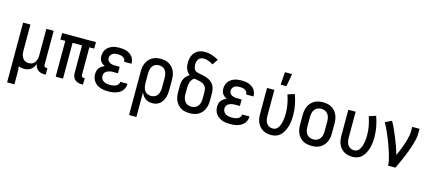

<svg xmlns="http://www.w3.org/2000/svg" viewBox="-65 -1411 5130 2281"><g transform="rotate(15 2500.0 -270.5)"><path d="M62 215V-520H152V-200Q152 -185 153.5 -169.5Q155 -154 160 -139.5Q165 -125 173 -112Q181 -99 193 -89.5Q205 -80 220 -76Q235 -72 250 -72Q265 -72 280 -76Q295 -80 307 -89.5Q319 -99 327 -112Q335 -125 340 -139.5Q345 -154 346.5 -169.5Q348 -185 348 -200V-520H438V-99Q438 -93 439.5 -88Q441 -83 445 -79Q449 -75 454 -73.5Q459 -72 465 -72H481V8H465Q444 8 423 3Q402 -2 385 -15Q368 -28 358.5 -47.5Q349 -67 348 -88Q340 -67 327.5 -48.5Q315 -30 297 -17Q279 -4 257.5 2Q236 8 214 8Q197 8 179.5 4.5Q162 1 147 -7Q150 22 151 50.5Q152 79 152 107V215Z M940 8H925Q902 8 880 2Q858 -4 841 -18.5Q824 -33 816 -54.5Q808 -76 808 -99V-440H692V0H602V-440H542V-520H958V-440H898V-99Q898 -93 899.5 -88Q901 -83 905 -79Q909 -75 914 -73.5Q919 -72 925 -72H940Z M1247 8Q1223 8 1199 5Q1175 2 1152 -6Q1129 -14 1109 -27.5Q1089 -41 1074.5 -60.5Q1060 -80 1053 -103.5Q1046 -127 1046 -151Q1046 -171 1051 -190.5Q1056 -210 1068 -226Q1080 -242 1097 -253Q1114 -264 1132 -272Q1117 -279 1103 -289.5Q1089 -300 1079.5 -314Q1070 -328 1066 -345Q1062 -362 1062 -379Q1062 -401 1068 -423Q1074 -445 1087.5 -463Q1101 -481 1119.5 -494Q1138 -507 1159 -514.5Q1180 -522 1202.5 -525Q1225 -528 1247 -528Q1269 -528 1290.5 -525.5Q1312 -523 1333 -516Q1354 -509 1372.5 -497Q1391 -485 1404.5 -468Q1418 -451 1425 -430Q1432 -409 1432 -387V-381H1342V-384Q1342 -400 1332.5 -414Q1323 -428 1309 -435.5Q1295 -443 1279 -445.5Q1263 -448 1247 -448Q1230 -448 1213.5 -445Q1197 -442 1183 -433.5Q1169 -425 1160.5 -409.5Q1152 -394 1152 -378Q1152 -367 1155.5 -356Q1159 -345 1167 -337Q1175 -329 1185 -323.5Q1195 -318 1205.5 -315Q1216 -312 1227.5 -311Q1239 -310 1250 -310H1306V-230H1250Q1237 -230 1224 -229Q1211 -228 1198.5 -224.5Q1186 -221 1174.5 -215Q1163 -209 1154 -200Q1145 -191 1140.5 -178.5Q1136 -166 1136 -153Q1136 -133 1146 -115.5Q1156 -98 1172.5 -88.5Q1189 -79 1208.5 -75.5Q1228 -72 1247 -72Q1259 -72 1271 -73Q1283 -74 1294.5 -76.5Q1306 -79 1317 -83.5Q1328 -88 1337.5 -96Q1347 -104 1352.5 -114.5Q1358 -125 1358 -137V-139H1448V-135Q1448 -112 1439.5 -90Q1431 -68 1416 -50.5Q1401 -33 1380.5 -21.5Q1360 -10 1338 -3.5Q1316 3 1293 5.5Q1270 8 1247 8Z M1562 215V-320Q1562 -347 1566 -373.5Q1570 -400 1581 -424.5Q1592 -449 1610 -469.5Q1628 -490 1651 -503.5Q1674 -517 1700.5 -522.5Q1727 -528 1754 -528Q1781 -528 1807.5 -522.5Q1834 -517 1857 -503.5Q1880 -490 1898 -469.5Q1916 -449 1927 -424.5Q1938 -400 1942 -373.5Q1946 -347 1946 -320V-200Q1946 -175 1943.5 -151Q1941 -127 1933.5 -103.5Q1926 -80 1913 -58.5Q1900 -37 1881 -21.5Q1862 -6 1838.5 1Q1815 8 1790 8Q1767 8 1745 2Q1723 -4 1705 -17Q1687 -30 1673.5 -49Q1660 -68 1652 -89V215ZM1754 -72Q1769 -72 1784.5 -76Q1800 -80 1812.5 -89Q1825 -98 1833.5 -111Q1842 -124 1847 -139Q1852 -154 1854 -169.5Q1856 -185 1856 -200V-320Q1856 -335 1854 -350.5Q1852 -366 1847 -381Q1842 -396 1833.5 -409Q1825 -422 1812.5 -431Q1800 -440 1784.5 -444Q1769 -448 1754 -448Q1739 -448 1723.5 -444Q1708 -440 1695.5 -431Q1683 -422 1674.5 -409Q1666 -396 1661 -381Q1656 -366 1654 -350.5Q1652 -335 1652 -320V-200Q1652 -185 1654 -169.5Q1656 -154 1661 -139Q1666 -124 1674.5 -111Q1683 -98 1695.5 -89Q1708 -80 1723.5 -76Q1739 -72 1754 -72Z M2250 8Q2223 8 2196 3Q2169 -2 2145.5 -15.5Q2122 -29 2103.5 -49.5Q2085 -70 2074 -94.5Q2063 -119 2058.5 -146Q2054 -173 2054 -200V-275Q2054 -298 2058 -321Q2062 -344 2072.5 -364.5Q2083 -385 2099.5 -401.5Q2116 -418 2136 -429Q2120 -440 2108 -455.5Q2096 -471 2088.5 -489Q2081 -507 2078 -526.5Q2075 -546 2075 -565Q2075 -588 2079 -611Q2083 -634 2092.5 -655Q2102 -676 2117 -693.5Q2132 -711 2152 -722Q2172 -733 2194.5 -738Q2217 -743 2240 -743Q2285 -743 2328 -728.5Q2371 -714 2410 -692L2364 -623Q2351 -631 2337 -638Q2323 -645 2308.5 -650.5Q2294 -656 2278.5 -659.5Q2263 -663 2248 -663Q2230 -663 2212.5 -656.5Q2195 -650 2184 -635.5Q2173 -621 2169 -603Q2165 -585 2165 -567Q2165 -551 2168.5 -534.5Q2172 -518 2182 -505Q2192 -492 2207.5 -486Q2223 -480 2239 -477Q2255 -474 2271.5 -471Q2288 -468 2303.5 -464Q2319 -460 2334.5 -454.5Q2350 -449 2364.5 -441Q2379 -433 2391.5 -422.5Q2404 -412 2414 -399Q2424 -386 2430.5 -371Q2437 -356 2440.5 -340Q2444 -324 2445 -307.5Q2446 -291 2446 -275V-200Q2446 -173 2441.5 -146Q2437 -119 2426 -94.5Q2415 -70 2396.5 -49.5Q2378 -29 2354.5 -15.5Q2331 -2 2304 3Q2277 8 2250 8ZM2250 -72Q2274 -72 2296 -81.5Q2318 -91 2332 -110.5Q2346 -130 2351 -153Q2356 -176 2356 -200V-275Q2356 -294 2353 -313.5Q2350 -333 2339 -348.5Q2328 -364 2311 -374Q2294 -384 2275.5 -389Q2257 -394 2238 -397Q2219 -400 2201 -404Q2184 -395 2173 -380Q2162 -365 2155.5 -348Q2149 -331 2146.5 -312.5Q2144 -294 2144 -275V-200Q2144 -176 2149 -153Q2154 -130 2168 -110.5Q2182 -91 2204 -81.5Q2226 -72 2250 -72Z M2747 8Q2723 8 2699 5Q2675 2 2652 -6Q2629 -14 2609 -27.5Q2589 -41 2574.5 -60.5Q2560 -80 2553 -103.5Q2546 -127 2546 -151Q2546 -171 2551 -190.5Q2556 -210 2568 -226Q2580 -242 2597 -253Q2614 -264 2632 -272Q2617 -279 2603 -289.5Q2589 -300 2579.5 -314Q2570 -328 2566 -345Q2562 -362 2562 -379Q2562 -401 2568 -423Q2574 -445 2587.5 -463Q2601 -481 2619.5 -494Q2638 -507 2659 -514.5Q2680 -522 2702.5 -525Q2725 -528 2747 -528Q2769 -528 2790.5 -525.5Q2812 -523 2833 -516Q2854 -509 2872.5 -497Q2891 -485 2904.5 -468Q2918 -451 2925 -430Q2932 -409 2932 -387V-381H2842V-384Q2842 -400 2832.5 -414Q2823 -428 2809 -435.5Q2795 -443 2779 -445.5Q2763 -448 2747 -448Q2730 -448 2713.5 -445Q2697 -442 2683 -433.5Q2669 -425 2660.5 -409.5Q2652 -394 2652 -378Q2652 -367 2655.5 -356Q2659 -345 2667 -337Q2675 -329 2685 -323.5Q2695 -318 2705.5 -315Q2716 -312 2727.5 -311Q2739 -310 2750 -310H2806V-230H2750Q2737 -230 2724 -229Q2711 -228 2698.5 -224.5Q2686 -221 2674.5 -215Q2663 -209 2654 -200Q2645 -191 2640.5 -178.5Q2636 -166 2636 -153Q2636 -133 2646 -115.5Q2656 -98 2672.5 -88.5Q2689 -79 2708.5 -75.5Q2728 -72 2747 -72Q2759 -72 2771 -73Q2783 -74 2794.5 -76.5Q2806 -79 2817 -83.5Q2828 -88 2837.5 -96Q2847 -104 2852.5 -114.5Q2858 -125 2858 -137V-139H2948V-135Q2948 -112 2939.5 -90Q2931 -68 2916 -50.5Q2901 -33 2880.5 -21.5Q2860 -10 2838 -3.5Q2816 3 2793 5.5Q2770 8 2747 8Z M3254 8Q3227 8 3200.5 2.5Q3174 -3 3151 -16.5Q3128 -30 3110 -50.5Q3092 -71 3081 -95.5Q3070 -120 3066 -146.5Q3062 -173 3062 -200V-520H3152V-200Q3152 -185 3154 -169.5Q3156 -154 3161 -139Q3166 -124 3174.5 -111Q3183 -98 3195.5 -89Q3208 -80 3223.5 -76Q3239 -72 3254 -72Q3270 -72 3285 -79.5Q3300 -87 3310 -99Q3320 -111 3327 -126Q3334 -141 3339 -156Q3344 -171 3347 -187Q3350 -203 3352 -219Q3354 -235 3355 -251Q3356 -267 3356 -283Q3356 -341 3345.5 -398Q3335 -455 3316 -509L3400 -536Q3422 -475 3434 -411.5Q3446 -348 3446 -284Q3446 -251 3442.5 -218.5Q3439 -186 3430.5 -154.5Q3422 -123 3407.5 -93.5Q3393 -64 3371 -40Q3349 -16 3318 -4Q3287 8 3254 8ZM3208 -600 3219 -756H3307L3279 -600Z M3750 8Q3723 8 3696 3Q3669 -2 3645.5 -15.5Q3622 -29 3603.5 -49.5Q3585 -70 3574 -94.5Q3563 -119 3558.5 -146Q3554 -173 3554 -200V-320Q3554 -347 3558.5 -374Q3563 -401 3574 -425.5Q3585 -450 3603.5 -470.5Q3622 -491 3645.5 -504.5Q3669 -518 3696 -523Q3723 -528 3750 -528Q3777 -528 3804 -523Q3831 -518 3854.5 -504.5Q3878 -491 3896.5 -470.5Q3915 -450 3926 -425.5Q3937 -401 3941.5 -374Q3946 -347 3946 -320V-200Q3946 -173 3941.5 -146Q3937 -119 3926 -94.5Q3915 -70 3896.5 -49.5Q3878 -29 3854.5 -15.5Q3831 -2 3804 3Q3777 8 3750 8ZM3750 -72Q3774 -72 3796 -81.5Q3818 -91 3832 -110.5Q3846 -130 3851 -153Q3856 -176 3856 -200V-320Q3856 -344 3851 -367Q3846 -390 3832 -409.5Q3818 -429 3796 -438.5Q3774 -448 3750 -448Q3726 -448 3704 -438.5Q3682 -429 3668 -409.5Q3654 -390 3649 -367Q3644 -344 3644 -320V-200Q3644 -176 3649 -153Q3654 -130 3668 -110.5Q3682 -91 3704 -81.5Q3726 -72 3750 -72Z M4254 8Q4227 8 4200.5 2.5Q4174 -3 4151 -16.5Q4128 -30 4110 -50.5Q4092 -71 4081 -95.5Q4070 -120 4066 -146.5Q4062 -173 4062 -200V-520H4152V-200Q4152 -185 4154 -169.5Q4156 -154 4161 -139Q4166 -124 4174.5 -111Q4183 -98 4195.5 -89Q4208 -80 4223.5 -76Q4239 -72 4254 -72Q4270 -72 4285 -79.5Q4300 -87 4310 -99Q4320 -111 4327 -126Q4334 -141 4339 -156Q4344 -171 4347 -187Q4350 -203 4352 -219Q4354 -235 4355 -251Q4356 -267 4356 -283Q4356 -341 4345.5 -398Q4335 -455 4316 -509L4400 -536Q4422 -475 4434 -411.5Q4446 -348 4446 -284Q4446 -251 4442.5 -218.5Q4439 -186 4430.5 -154.5Q4422 -123 4407.5 -93.5Q4393 -64 4371 -40Q4349 -16 4318 -4Q4287 8 4254 8Z M4690 0Q4690 -33 4682.5 -64.5Q4675 -96 4666 -127.5Q4657 -159 4646.5 -190Q4636 -221 4624.5 -251.5Q4613 -282 4601 -312.5Q4589 -343 4576 -372.5Q4563 -402 4549 -431.5Q4535 -461 4519 -490L4598 -528Q4623 -483 4644 -436.5Q4665 -390 4684.5 -342Q4704 -294 4721 -246Q4738 -198 4752 -149Q4764 -174 4774.5 -200Q4785 -226 4795 -252Q4805 -278 4814 -304.5Q4823 -331 4830.5 -358Q4838 -385 4843 -412.5Q4848 -440 4848 -468V-520H4938V-468Q4938 -427 4928.5 -386Q4919 -345 4906.5 -305.5Q4894 -266 4879.5 -227.5Q4865 -189 4848.5 -151Q4832 -113 4815 -75Q4798 -37 4780 0Z"/></g></svg>

Font: Iosevka Bendy Medium
Style: Regular
Weight: 500
Monospace: yes
Designer: Belleve Invis
Foundry: Belleve Invis
Version: Version 30.1.2